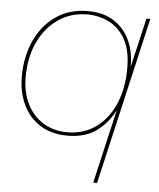

<svg xmlns="http://www.w3.org/2000/svg" viewBox="-51 -554 656 793"><g transform="rotate(5 276.5 -158.0)"><path d="M365 194 436 -113Q409 -59 362 -24.5Q315 10 242 10Q175 10 128 -20Q81 -50 57 -101.5Q33 -153 33 -217Q33 -299 63 -365.5Q93 -432 149 -471Q205 -510 282 -510Q348 -510 392 -480.5Q436 -451 457.5 -402Q479 -353 477 -294L525 -500H541L381 194ZM239 -4Q308 -4 358.5 -40.5Q409 -77 436.5 -141.5Q464 -206 464 -289Q464 -364 438 -409.5Q412 -455 370 -475.5Q328 -496 281 -496Q213 -496 160.5 -460Q108 -424 78.5 -361Q49 -298 49 -216Q49 -152 73.5 -104Q98 -56 141 -30Q184 -4 239 -4Z"/></g></svg>

Font: Prodigy Sans Thin
Style: Italic
Weight: 100
Italic angle: -13°
Designer: Wei Huang
Foundry: Wei Huang
Version: Version 1.003; ttfautohint (v1.8.3)